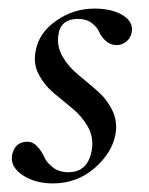

<svg xmlns="http://www.w3.org/2000/svg" viewBox="-20 -416 346 447"><path d="M103 11Q62 11 33 -8Q4 -27 8 -54Q14 -86 44 -86Q57 -86 67 -75Q77 -64 83 -50.5Q89 -37 103.5 -26Q118 -15 139 -15Q186 -15 194 -69Q198 -98 184 -122Q170 -146 148 -164Q126 -182 104.5 -200Q83 -218 70 -243Q57 -268 63 -297Q70 -339 110.5 -367.5Q151 -396 200 -396Q240 -396 265 -381Q290 -366 287 -343Q285 -328 274.5 -319.5Q264 -311 252 -311Q237 -311 226.5 -320.5Q216 -330 211 -341.5Q206 -353 193.5 -362.5Q181 -372 162 -372Q121 -372 116 -335Q112 -308 125.5 -284.5Q139 -261 161.5 -242.5Q184 -224 206 -205Q228 -186 241 -160Q254 -134 249 -104Q241 -60 200 -24.5Q159 11 103 11Z"/></svg>

Font: Cormorant Infant Book
Style: Italic
Weight: 500
Italic angle: -10°
Designer: Christian Thalmann (Catharsis Fonts)
Version: Version 1.000;PS 002.000;hotconv 1.0.88;makeotf.lib2.5.64775